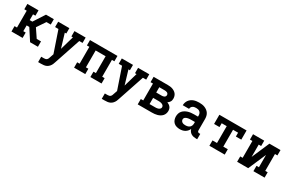

<svg xmlns="http://www.w3.org/2000/svg" viewBox="113 -1724 4648 3136"><g transform="rotate(30 2437.5 -156.5)"><path d="M60 0V-101H106V-419H60V-520H270V-419H225V-310H275L411 -520H559V-419H478L371 -260L478 -101H559V0H411L275 -210H225V-101H270V0Z M687 215V114H739Q754 114 768 110.5Q782 107 792 97Q802 87 807.5 74Q813 61 817 47L840 -20L778 -202L704 -419H641V-520H852V-419H824L902 -159L977 -419H948V-520H1159V-419H1097L930 79Q926 89 922.5 99.5Q919 110 915 120Q904 144 886 164.5Q868 185 844 197Q820 209 793 212Q766 215 739 215Z M1241 0V-101H1287V-419H1241V-520H1759V-419H1713V-101H1759V0H1548V-101H1594V-419H1406V-101H1452V0Z M1887 215V114H1939Q1954 114 1968 110.5Q1982 107 1992 97Q2002 87 2007.5 74Q2013 61 2017 47L2040 -20L1978 -202L1904 -419H1841V-520H2052V-419H2024L2102 -159L2177 -419H2148V-520H2359V-419H2297L2130 79Q2126 89 2122.5 99.5Q2119 110 2115 120Q2104 144 2086 164.5Q2068 185 2044 197Q2020 209 1993 212Q1966 215 1939 215Z M2441 0V-101H2487V-419H2441V-520H2708Q2731 -520 2753.5 -517.5Q2776 -515 2797.5 -507.5Q2819 -500 2838.5 -487.5Q2858 -475 2872 -457Q2886 -439 2892.5 -417Q2899 -395 2899 -372Q2899 -357 2896 -342Q2893 -327 2885.5 -314Q2878 -301 2867 -290.5Q2856 -280 2843 -272Q2861 -265 2877 -254.5Q2893 -244 2905.5 -229Q2918 -214 2923.5 -195Q2929 -176 2929 -156Q2929 -131 2920.5 -106.5Q2912 -82 2895 -63Q2878 -44 2855.5 -31.5Q2833 -19 2808.5 -12Q2784 -5 2758.5 -2.5Q2733 0 2708 0ZM2606 -319H2708Q2720 -319 2732.5 -321Q2745 -323 2756 -329Q2767 -335 2773.5 -346Q2780 -357 2780 -370Q2780 -382 2773.5 -393Q2767 -404 2756 -409.5Q2745 -415 2732.5 -417Q2720 -419 2708 -419H2606ZM2606 -101H2708Q2719 -101 2730 -101.5Q2741 -102 2751.5 -104.5Q2762 -107 2772.5 -110.5Q2783 -114 2791.5 -121Q2800 -128 2805 -138Q2810 -148 2810 -158Q2810 -169 2805 -179.5Q2800 -190 2791.5 -196.5Q2783 -203 2772.5 -207.5Q2762 -212 2751.5 -214Q2741 -216 2730 -217Q2719 -218 2708 -218H2606Z M3238 8Q3207 8 3176 -0.5Q3145 -9 3122.5 -30Q3100 -51 3089.5 -81Q3079 -111 3079 -142Q3079 -171 3087.5 -198.5Q3096 -226 3114.5 -247Q3133 -268 3158 -282.5Q3183 -297 3210 -305Q3237 -313 3265 -316Q3293 -319 3321 -319H3394V-344Q3394 -362 3387 -379Q3380 -396 3366 -407.5Q3352 -419 3334 -423Q3316 -427 3298 -427Q3282 -427 3265.5 -424Q3249 -421 3235 -412Q3221 -403 3212.5 -388Q3204 -373 3204 -356H3085Q3085 -382 3093 -407Q3101 -432 3116 -452.5Q3131 -473 3152 -488.5Q3173 -504 3197 -512.5Q3221 -521 3247 -524.5Q3273 -528 3298 -528Q3325 -528 3351.5 -524.5Q3378 -521 3403 -511Q3428 -501 3450 -484.5Q3472 -468 3486.5 -445.5Q3501 -423 3507 -397Q3513 -371 3513 -344V-128Q3513 -121 3515 -114Q3517 -107 3522 -102Q3527 -97 3534 -95Q3541 -93 3548 -93H3567V8H3548Q3524 8 3500 3.5Q3476 -1 3455 -13Q3434 -25 3419 -45Q3404 -65 3398 -89Q3388 -66 3371.5 -47Q3355 -28 3333.5 -15.5Q3312 -3 3287.5 2.5Q3263 8 3238 8ZM3285 -93Q3306 -93 3326.5 -98Q3347 -103 3363 -116Q3379 -129 3386.5 -148.5Q3394 -168 3394 -189V-218H3321Q3308 -218 3295.5 -217Q3283 -216 3270.5 -214Q3258 -212 3245.5 -208Q3233 -204 3222 -197Q3211 -190 3204.5 -179Q3198 -168 3198 -155Q3198 -140 3206 -126.5Q3214 -113 3227 -105.5Q3240 -98 3255 -95.5Q3270 -93 3285 -93Z M3793 0V-101H3878V-419H3783V-347H3681V-520H4194V-347H4092V-419H3997V-101H4082V0Z M4316 0V-101H4362V-419H4316V-520H4527V-419H4481V-187L4625 -520H4834V-419H4788V-101H4834V0H4623V-101H4669V-333L4525 0Z"/></g></svg>

Font: Iosevka Plex Etoile
Style: Bold
Weight: 700
Designer: Belleve Invis
Foundry: Belleve Invis
Version: Version 25.1.1; ttfautohint (v1.8.4)